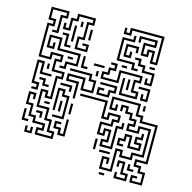

<svg xmlns="http://www.w3.org/2000/svg" viewBox="-117 -792 1053 1055"><g transform="rotate(15 409.5 -265.0)"><path d="M139 26V-16H169V-34H109V-64H79V-124H49V-196H91V-160H79V-184H61V-136H91V-76H121V-46H181V-4H151V14H229V-4H199V-64H169V-124H109V-226H151V-196H169V-316H199V-334H139V-406H169V-424H121V-394H49V-586H79V-604H49V-676H151V-634H121V-544H85V-556H109V-646H139V-664H61V-616H91V-574H61V-406H109V-436H181V-394H151V-346H211V-304H181V-184H139V-214H121V-136H181V-76H211V-16H241V26ZM229 -484V-556H259V-646H289V-664H211V-634H181V-574H139V-610H151V-586H169V-646H199V-676H301V-634H271V-544H241V-496H289V-514H265V-526H301V-484ZM691 -514H649V-574H631V-544H589V-616H649V-634H571V-610H559V-646H661V-604H601V-556H619V-586H661V-526H679V-664H511V-634H469V-670H481V-646H499V-676H691ZM595 -454H559V-484H469V-616H529V-640H541V-604H481V-496H571V-466H595ZM241 -610H229V-640H241ZM301 -550H289V-610H301ZM211 -520H199V-610H211ZM541 -514H499V-586H571V-550H559V-574H511V-526H529V-550H541ZM205 -484H169V-544H145V-556H181V-496H205ZM691 -394H649V-430H661V-406H679V-454H619V-484H589V-514H565V-526H601V-496H631V-466H691ZM211 -364H175V-376H199V-406H259V-454H139V-514H91V-466H109V-490H121V-454H79V-526H151V-466H271V-394H211ZM685 -484H655V-496H685ZM529 -304V-400H541V-316H619V-334H589V-406H619V-424H511V-364H409V-406H439V-436H469V-454H445V-466H481V-424H451V-394H421V-376H499V-436H631V-394H601V-346H631V-304ZM535 -454H505V-466H535ZM325 -394H289V-460H301V-406H325ZM235 -424H205V-436H235ZM355 -424V-436H415V-424ZM391 -370H379V-400H391ZM571 -340H559V-400H571ZM301 -220H289V-304H229V-346H331V-286H379V-334H349V-364H235V-376H361V-346H391V-274H319V-334H241V-316H301ZM691 -304H649V-340H661V-316H679V-364H625V-376H691ZM91 -214H55V-226H79V-244H49V-376H91V-316H145V-304H79V-364H61V-256H91ZM121 -340H109V-370H121ZM409 -274V-316H445V-304H421V-286H469V-316H499V-334H415V-346H511V-304H481V-274ZM145 -244H109V-274H85V-286H121V-256H145ZM271 -250H259V-274H205V-286H271ZM709 146V104H745V116H721V134H769V86H739V56H709V14H769V-184H679V-214H649V-274H511V-226H529V-250H541V-214H499V-286H661V-226H691V-196H781V26H721V44H751V74H781V146ZM691 -250H679V-280H691ZM529 116V44H571V80H559V56H541V104H589V-16H631V14H679V-16H739V-154H691V-124H619V-166H649V-184H619V-214H589V-244H571V-220H559V-256H601V-226H631V-196H661V-154H631V-136H679V-166H751V-4H691V26H619V-4H601V116ZM499 -4V-46H529V-94H511V-64H469V-136H529V-166H559V-184H511V-154H469V-244H325V-256H481V-166H499V-196H571V-154H541V-124H481V-76H499V-106H541V-34H511V-16H559V-136H589V-160H601V-124H571V-4ZM205 -94V-106H259V-214H229V-244H211V-130H199V-256H241V-226H271V-94ZM301 -130H289V-190H301ZM241 -130H229V-190H241ZM175 -154H145V-166H175ZM625 -34H589V-76H619V-106H661V-46H709V-64H679V-106H709V-130H721V-94H691V-76H721V-34H649V-94H631V-64H601V-46H625ZM151 -70H139V-94H115V-106H151ZM85 -34H49V-100H61V-46H85ZM301 -4H259V-34H229V-76H265V-64H241V-46H271V-16H289V-100H301ZM481 20H469V-40H481ZM121 26H79V-10H91V14H109V-10H121ZM505 26V14H565V26ZM619 146V110H631V134H679V116H649V56H631V80H619V44H661V104H691V146ZM715 86H679V50H691V74H715ZM565 146H535V134H565Z"/></g></svg>

Font: Rubik Maze
Style: Regular
Weight: 400
Designer: Hubert and Fischer, NaN
Foundry: Hubert and Fischer, NaN
Version: Version 2.200